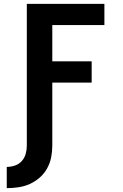

<svg xmlns="http://www.w3.org/2000/svg" viewBox="-20 -755 640 995"><path d="M15 220V110Q36 110 57 103Q78 96 92.5 80Q107 64 113 43Q119 22 119 0V-735H521V-625H251V-437H455V-327H251V0Q251 31 245 61Q239 91 224 118Q209 145 185.5 165.5Q162 186 134 198.5Q106 211 75.5 215.5Q45 220 15 220Z"/></svg>

Font: Iosevka Curly XBdEx
Style: Regular
Weight: 800
Width: 7
Monospace: yes
Designer: Belleve Invis
Foundry: Belleve Invis
Version: Version 11.1.0; ttfautohint (v1.8.3)